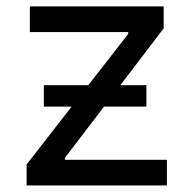

<svg xmlns="http://www.w3.org/2000/svg" viewBox="-20 -565 581 585"><path d="M61.1 -63.9 198.2 -240.1H113.6V-305.4H248.9L370.7 -461.6V-467.3H71V-545.5H478.7V-478.7L346.6 -305.4H426.1V-240.1H296.9L177.6 -83.8V-78.1H488.6V0H61.1Z"/></svg>

Font: Fast_Sans-Dotted
Style: Regular
Weight: 400
Version: Version 3.018